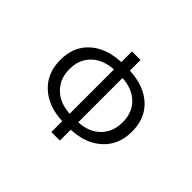

<svg xmlns="http://www.w3.org/2000/svg" viewBox="-158 -1025 1317 1317"><g transform="rotate(45 500.0 -367.0)"><path d="M542 -583V-153.3Q641.6 -158.2 699.7 -216.8Q757.8 -275.4 757.8 -369.1Q757.8 -462.9 699.7 -520Q641.6 -577.1 542 -583ZM459 -153.3V-583Q359.4 -577.1 300.3 -520Q241.2 -462.9 241.2 -369.1Q241.2 -276.4 300.3 -217.3Q359.4 -158.2 459 -153.3ZM542 -757.8V-654.3Q682.6 -648.4 765.6 -573.2Q848.6 -498 848.6 -369.1Q848.6 -241.2 765.1 -164.1Q681.6 -86.9 542 -81.1V24.4H459V-81.1Q319.3 -86.9 235.8 -164.1Q152.3 -241.2 152.3 -369.1Q152.3 -498 235.4 -573.2Q318.4 -648.4 459 -654.3V-757.8Z"/></g></svg>

Font: GenEi Gothic M Regular
Style: Regular
Weight: 400
Designer: o_tamon (Modified); [Source Han Sans]
Ryoko NISHIZUKA  (kana & ideographs); Paul D. Hunt (Latin, Greek & Cyrillic); Wenl
Version: Version 1.1a;Original Version 1.004